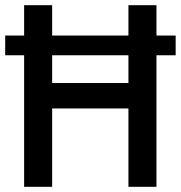

<svg xmlns="http://www.w3.org/2000/svg" viewBox="-20 -720 697 740"><path d="M73 0H181V-302H475V0H583V-507H657V-583H583V-700H475V-583H181V-700H73V-583H0V-507H73ZM181 -400V-507H475V-400Z"/></svg>

Font: Meta Space Medium
Style: Regular
Weight: 500
Designer: Meta Pool / Florian Karsten
Foundry: Meta Pool / Florian Karsten
Version: Version 2.000;Glyphs 3.1.1 (3137)